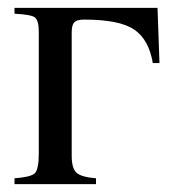

<svg xmlns="http://www.w3.org/2000/svg" viewBox="-20 -470 434 490"><path d="M387 -309H370Q360 -369 322.5 -394.5Q285 -420 195 -420Q176 -420 169.5 -413Q163 -406 163 -388V-72Q163 -41 175 -29.5Q187 -18 225 -15V0H17V-15Q58 -18 68.5 -27.5Q79 -37 79 -79V-388Q79 -419 68.5 -426Q58 -433 17 -435V-450H382Z"/></svg>

Font: STIX Math
Style: Regular
Weight: 400
Designer: MicroPress Inc., with final additions and corrections provided by Coen Hoffman, Elsevier (retired)
Version: Version 1.1.1